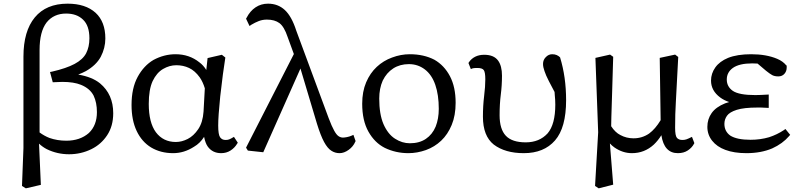

<svg xmlns="http://www.w3.org/2000/svg" viewBox="-20 -822 4366 1048"><path d="M250 -69Q293 -54 342 -54Q417 -54 465 -96Q509 -138 509 -210Q509 -262 491 -300Q471 -339 422 -359Q383 -375 320 -375Q300 -375 268 -373L253 -429L264 -431Q342 -449 387 -473Q432 -497 450 -531Q468 -566 468 -613Q468 -682 433 -715Q399 -748 341 -748Q273 -748 234 -699Q196 -649 196 -549V-99Q222 -80 250 -69ZM108 -14V-513Q108 -652 170 -727Q232 -802 349 -802Q447 -802 502 -752Q555 -703 555 -612Q555 -560 530 -512Q505 -466 449 -434Q430 -424 407 -415Q483 -402 526 -367Q598 -307 598 -204Q598 -134 565 -84Q532 -34 479 -8Q422 20 357 20Q292 20 235 -8Q212 -20 193 -38L203 187L121 206L100 193Z M1098 -340Q1087 -376 1070 -400Q1044 -436 1012 -451Q980 -466 942.5 -466Q905 -466 870 -445.5Q835 -425 813 -379Q792 -333 792 -255Q792 -153 831 -100Q871 -47 940 -47Q972 -47 1004.5 -63.5Q1037 -80 1062 -117Q1087 -154 1091 -213ZM698 -249Q698 -341 731.5 -402.5Q765 -464 818 -495Q876 -526 938 -526Q1013 -526 1068 -482Q1090 -466 1106 -440L1113 -505L1191 -523L1210 -508Q1197 -428 1182 -295Q1171 -187 1171 -137Q1171 -87 1181.5 -72.5Q1192 -58 1211 -58Q1222 -58 1230.5 -61Q1239 -64 1257 -75L1278 -43L1274 -37Q1261 -15 1238.5 -0.5Q1216 14 1187 14Q1140 14 1114 -22Q1101 -40 1094 -75Q1072 -40 1039 -21Q985 14 925 14Q857 14 805 -17Q754 -48 726 -107Q698 -166 698 -249Z M1437 -715Q1413 -715 1392.5 -707Q1372 -699 1352 -687L1342 -680L1323 -720L1326 -725Q1345 -762 1375 -782Q1405 -802 1443 -802Q1497 -802 1534.5 -767.5Q1572 -733 1597 -655L1774 -177Q1791 -132 1804 -109Q1816 -87 1827.5 -79Q1839 -71 1852 -71Q1860 -71 1873 -73.5Q1886 -76 1898 -81L1909 -86L1921 -52L1919 -48Q1908 -22 1883 -4Q1858 14 1833.5 14Q1809 14 1789 1Q1768 -12 1749 -47Q1730 -82 1710 -147L1620 -448L1417 9L1333 0L1323 -16L1584 -527L1550 -620Q1531 -677 1505 -696Q1479 -715 1437 -715Z M2217 -40Q2269 -40 2304.5 -64Q2340 -88 2358 -131Q2375 -174 2375 -228Q2375 -304 2356 -359Q2337 -414 2299 -443Q2261 -472 2212 -472Q2163 -472 2126.5 -448.5Q2090 -425 2069 -382Q2050 -339 2050 -284Q2050 -199 2073 -145Q2097 -90 2136 -65Q2175 -40 2217 -40ZM1957 -256Q1957 -322 1978.5 -372.5Q2000 -423 2036.5 -457Q2073 -491 2120 -508Q2168 -526 2217 -526Q2293 -526 2351 -496Q2405 -465 2436 -406Q2467 -347 2467 -261Q2467 -192 2445.5 -140Q2424 -88 2388 -54Q2352 -20 2305 -3Q2257 14 2209 14Q2140 14 2080 -15Q2025 -43 1991 -103.5Q1957 -164 1957 -256Z M2839 14Q2737 14 2675 -33Q2616 -80 2616 -185Q2616 -245 2622.5 -297.5Q2629 -350 2629 -389Q2629 -428 2620.5 -439.5Q2612 -451 2586 -451Q2567 -451 2560 -449L2550 -445L2537 -478L2540 -483Q2553 -502 2574 -512.5Q2595 -523 2623 -523Q2676 -523 2699 -491Q2720 -462 2720 -409Q2720 -356 2713.5 -305.5Q2707 -255 2707 -193Q2707 -117 2741 -81Q2775 -45 2849.5 -45Q2924 -45 2969 -94Q3011 -143 3011 -251Q3011 -277 3008 -305V-306Q3008 -313 3007 -320Q2988 -355 2976 -379Q2959 -412 2952 -434Q2944 -456 2944 -473Q2944 -495 2959 -510Q2974 -526 2994 -526Q3008 -526 3018.5 -521.5Q3029 -517 3037 -509Q3070 -402 3070 -275Q3070 -125 3009.5 -55.5Q2949 14 2839 14Z M3680 14Q3605 14 3590 -84Q3572 -55 3549 -33Q3498 14 3429 14Q3379 14 3334 -17Q3320 -27 3309 -39L3327 186L3248 206L3228 193L3245 -100L3230 -506L3310 -524L3327 -512Q3325 -433 3321.5 -327.5Q3318 -222 3317 -184Q3317 -159 3316 -133Q3338 -99 3366 -85Q3399 -67 3438 -67Q3485 -67 3523 -93Q3557 -118 3586 -166L3581 -506L3665 -524L3682 -511Q3672 -311 3669 -265Q3665 -202 3665 -125Q3665 -81 3675 -69.5Q3685 -58 3705 -58Q3717 -58 3727 -61.5Q3737 -65 3757 -75L3770 -41L3768 -37Q3757 -16 3734.5 -1Q3712 14 3680 14Z M4195 -12Q4134 14 4054 14Q3987 14 3939 -4Q3893 -21 3867 -54Q3841 -87 3841 -129.5Q3841 -172 3864.5 -205Q3888 -238 3938 -258Q3948 -262 3960 -265Q3931 -275 3911 -290Q3861 -327 3861 -382Q3861 -421 3884.5 -454Q3908 -487 3954 -506Q4004 -526 4080 -526Q4163 -526 4222 -501Q4253 -488 4271 -466L4274 -464Q4274 -456 4274 -453Q4274 -433 4261.5 -419Q4249 -405 4228.5 -405Q4208 -405 4195 -412Q4182 -419 4161 -436Q4160 -436 4115 -475Q4101 -476 4086 -476Q4015 -476 3980 -451Q3947 -427 3947 -388Q3947 -349 3980 -326Q4014 -303 4103 -303Q4124 -303 4176 -306V-233Q4143 -235 4134 -235H4114Q4041 -235 4001.5 -222.5Q3962 -210 3948 -190Q3934 -170 3934 -146Q3934 -105 3966 -82Q4002 -59 4077 -59Q4130 -59 4178 -73Q4221 -87 4259 -112L4267 -118L4293 -86L4287 -79Q4252 -38 4195 -12Z"/></svg>

Font: Early Summer Mincho Screen
Style: Regular
Weight: 400
Designer: GuiWonder
Version: Version 1.002